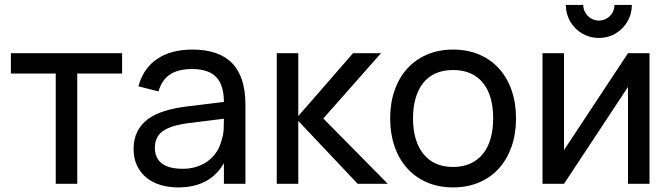

<svg xmlns="http://www.w3.org/2000/svg" viewBox="-20 -760 2776 794"><path d="M210.5 0V-456H25V-540H485V-456H299.5V0Z M775.5 -555Q886 -555 940.5 -498.2Q995 -441.5 995 -326.5V0H906V-85Q877.5 -35.5 830.2 -10.2Q783 15 717.5 15Q675 15 640.8 4Q606.5 -7 582.5 -27.8Q558.5 -48.5 545.5 -77.8Q532.5 -107 532.5 -143.5Q532.5 -185 547.8 -215.5Q563 -246 591.2 -267Q619.5 -288 659.8 -300.5Q700 -313 750.5 -319.5L906 -338.5Q905.5 -409.5 873.5 -442Q841.5 -474.5 774.5 -474.5Q717 -474.5 683 -452Q649 -429.5 635.5 -382L552.5 -403Q572.5 -477.5 629.8 -516.2Q687 -555 775.5 -555ZM760.5 -251Q686.5 -241.5 653.5 -217.8Q620.5 -194 620.5 -149.5Q620.5 -106 649.5 -84Q678.5 -62 736 -62Q767.5 -62 794.2 -70.8Q821 -79.5 841.8 -95.5Q862.5 -111.5 876.8 -134Q891 -156.5 897.5 -184Q904 -204.5 905 -227Q906 -249.5 906 -267.5V-269Z M1124.5 -540H1213.5V-280L1440 -540H1555.5L1317 -270L1583.5 0H1459L1213.5 -260V0H1124.5Z M1853.5 15Q1793.5 15 1745.2 -6Q1697 -27 1663.2 -64.8Q1629.5 -102.5 1611.5 -155Q1593.5 -207.5 1593.5 -270.5Q1593.5 -334 1611.8 -386.2Q1630 -438.5 1663.8 -476Q1697.5 -513.5 1745.8 -534.2Q1794 -555 1853.5 -555Q1914 -555 1962.2 -534.2Q2010.5 -513.5 2044.2 -475.8Q2078 -438 2096 -385.8Q2114 -333.5 2114 -270.5Q2114 -207 2095.8 -154.5Q2077.5 -102 2043.8 -64.2Q2010 -26.5 1961.8 -5.8Q1913.5 15 1853.5 15ZM1853.5 -69.5Q1894.5 -69.5 1925.5 -83.8Q1956.5 -98 1977.5 -124.2Q1998.5 -150.5 2009 -187.8Q2019.5 -225 2019.5 -270.5Q2019.5 -317 2009 -354Q1998.5 -391 1977.5 -417Q1956.5 -443 1925.5 -456.8Q1894.5 -470.5 1853.5 -470.5Q1812.5 -470.5 1781.2 -456.5Q1750 -442.5 1729.5 -416.2Q1709 -390 1698.5 -353.2Q1688 -316.5 1688 -270.5Q1688 -224 1698.8 -187Q1709.5 -150 1730.5 -123.8Q1751.5 -97.5 1782.2 -83.5Q1813 -69.5 1853.5 -69.5Z M2456.5 -603Q2419.5 -603 2388 -621.2Q2356.5 -639.5 2338.2 -671Q2320 -702.5 2320 -739.5H2392Q2392 -722 2400.8 -707.2Q2409.5 -692.5 2424.2 -683.8Q2439 -675 2456.5 -675Q2474.5 -675 2489.2 -683.8Q2504 -692.5 2512.5 -707.2Q2521 -722 2521 -739.5H2593Q2593 -702.5 2574.8 -671Q2556.5 -639.5 2525.2 -621.2Q2494 -603 2456.5 -603ZM2666 -540V0H2577V-400.5L2312.5 0H2223.5V-540H2312.5V-139.5L2577 -540Z"/></svg>

Font: Vela Sans Med
Style: Regular
Weight: 500
Designer: Principal design: Mikhail Sharanda - project Manrope.
Design modification: Ravid Balaliev
Foundry: Mikhail Sharanda
Version: Version 1.001